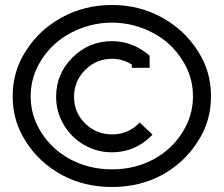

<svg xmlns="http://www.w3.org/2000/svg" viewBox="-20 -727 897 770"><path d="M508.8 -467.8Q473.1 -491.2 429.2 -491.2Q366.2 -491.2 321.5 -446.5Q276.9 -401.9 276.9 -338.9Q276.9 -275.9 321.5 -231.9Q366.2 -188 429.2 -188Q495.6 -188 540 -235.8L591.8 -187Q523.9 -116.2 429.2 -116.2Q368.7 -116.2 317.1 -146Q265.6 -175.8 235.4 -227.1Q205.1 -278.3 205.1 -338.9Q205.1 -431.2 271 -496.6Q336.9 -562 429.2 -562Q504.9 -562 566.9 -514.2L580.1 -503.9V-455.1H508.8ZM711.9 -196.8Q753.9 -262.7 753.9 -340.8Q753.9 -418.9 711.9 -484.9Q668 -555.2 595.2 -594.2Q516.1 -636.2 429.2 -636.2Q341.3 -636.2 262.2 -594.2Q189 -555.2 145 -484.9Q103 -418.9 103 -340.8Q103 -262.7 145 -196.8Q188.5 -127.4 262.2 -87.9Q337.9 -47.9 429.2 -47.9Q521 -47.9 595.2 -87.9Q668.5 -127 711.9 -196.8ZM628.9 -24.9Q540 22.9 429.2 22.9Q317.9 22.9 229 -24.9Q136.2 -75.7 84 -159.2Q30.8 -239.7 30.8 -340.8Q30.8 -442.4 84 -522.9Q136.7 -606.9 228 -657.2Q319.3 -707 429.2 -707Q537.6 -707 628.9 -657.2Q720.2 -606.9 772.9 -522.9Q826.2 -442.4 826.2 -340.8Q826.2 -239.7 772.9 -159.2Q720.2 -75.2 628.9 -24.9Z"/></svg>

Font: Rawengulk
Style: Bold
Weight: 700
Version: Version 0.92